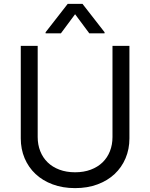

<svg xmlns="http://www.w3.org/2000/svg" viewBox="-20 -966 781 999"><path d="M653.4 -727.3V-245.7Q653.4 -190 633.3 -142.6Q613.3 -95.2 576.3 -60.5Q539.4 -25.9 487.2 -6.6Q435 12.8 370.7 12.8Q306.5 12.8 254.3 -6.6Q202.1 -25.9 165.1 -60.5Q128.2 -95.2 108.1 -142.6Q88.1 -190 88.1 -245.7V-727.3H176.1V-252.8Q176.1 -213.1 189.5 -179.3Q202.8 -145.6 227.8 -121.3Q252.8 -96.9 289.1 -83.3Q325.3 -69.6 370.7 -69.6Q416.2 -69.6 452.4 -83.3Q488.6 -96.9 513.7 -121.3Q538.7 -145.6 552 -179.3Q565.3 -213.1 565.3 -252.8V-727.3ZM370.7 -892 296.9 -792.6H217.3V-798.3L332.4 -946H409.1L524.1 -798.3V-792.6H444.6Z"/></svg>

Font: Fast_Sans-Dotted
Style: Regular
Weight: 400
Version: Version 3.018